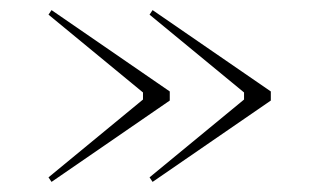

<svg xmlns="http://www.w3.org/2000/svg" viewBox="-20 -500 632 380"><path d="M282 -480 516 -319V-301L282 -140L276 -149L463 -303V-317L276 -471ZM82 -480 316 -319V-301L82 -140L76 -149L263 -303V-317L76 -471Z"/></svg>

Font: Kalnia Light
Style: Regular
Weight: 300
Designer: Frida Medrano
Foundry: Frida Medrano
Version: Version 1.105